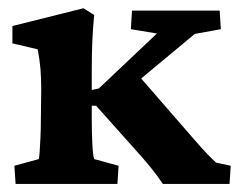

<svg xmlns="http://www.w3.org/2000/svg" viewBox="-20 -455 591 475"><path d="M18.6 0 15.6 -44.9 76.2 -61.5Q77.1 -65.4 78.1 -79.6Q79.1 -93.8 80.1 -114.7Q81.1 -135.7 81.1 -159.2L82 -233.4Q82 -261.7 80.1 -284.7Q78.1 -307.6 73.2 -333L10.7 -347.7V-390.6L186.5 -434.6L212.9 -418Q210 -386.7 208.5 -355Q207 -323.2 207 -283.2V-160.2Q207 -127 208.5 -98.1Q210 -69.3 212.9 -61.5L273.4 -44.9L270.5 0ZM547.9 0H382.8Q369.1 -20.5 356.9 -35.6Q344.7 -50.8 332 -65.4L217.8 -193.4H194.3V-229.5L224.6 -236.3L368.2 -372.1L303.7 -382.8L306.6 -428.7H523.4L526.4 -382.8L461.9 -371.1L299.8 -236.3L311.5 -281.2L460 -110.4Q478.5 -88.9 492.7 -74.2Q506.8 -59.6 514.6 -52.7L550.8 -44.9Z"/></svg>

Font: Crimson Pro ExtraLight
Style: Bold
Weight: 700
Version: Version 1.002